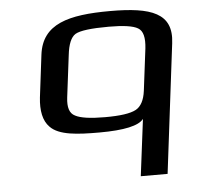

<svg xmlns="http://www.w3.org/2000/svg" viewBox="-51 -546 826 806"><g transform="rotate(-5 362.0 -143.0)"><path d="M442 -494C266 -494 155 -465 139 -337L117 -158C111 -104 119 -60 146 -33C183 6 261 10 353 10C458 10 520 -4 540 -31L510 208H623L690 -337C706 -463 615 -494 442 -494ZM554 -148C549 -109 535 -83 513 -71C489 -58 446 -52 382 -52C321 -52 279 -58 257 -70C234 -81 226 -107 231 -148L253 -325C258 -370 270 -399 289 -411C309 -423 356 -429 431 -429C492 -429 533 -423 553 -411C574 -399 581 -370 576 -325Z"/></g></svg>

Font: Gamestation Extended
Style: Italic
Weight: 400
Width: 7
Designer: Jonas Hecksher
Foundry: Jonas Hecksher, Playtypeª, e-types AS
Version: Version 1.003